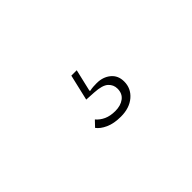

<svg xmlns="http://www.w3.org/2000/svg" viewBox="-15 -217 629 629"><g transform="rotate(-45 300.0 98.0)"><path d="M310 203Q278 203 256 193Q234 183 224 169L243 149Q254 162 270.5 169.5Q287 177 310 177Q335 177 351 165Q367 153 367 130Q367 112 353.5 99.5Q340 87 304 85L269 83L290 -7H315L297 70L299 72Q307 70 315.5 69.5Q324 69 331 69Q360 69 379.5 85Q399 101 399 129Q399 161 374.5 182Q350 203 310 203Z"/></g></svg>

Font: IBM Plex Sans ExtLt
Style: Regular
Weight: 200
Designer: Mike Abbink, Paul van der Laan, Pieter van Rosmalen
Foundry: Bold Monday
Version: Version 3.005